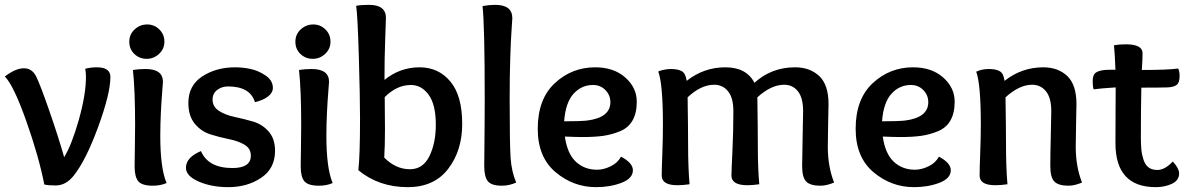

<svg xmlns="http://www.w3.org/2000/svg" viewBox="-23 -763 4905 793"><path d="M377 -485Q433 -485 433 -445Q433 -377 382.5 -239Q332 -101 281 -37Q249 3 207 3Q177 3 160 -1Q137 -118 85 -264.5Q33 -411 -3 -447Q41 -481 76 -481Q110 -481 127 -446Q144 -411 181 -304.5Q218 -198 242 -114Q273 -164 302.5 -268Q332 -372 332 -446Q332 -464 329 -479Q351 -485 377 -485Z M578 -478Q650 -478 650 -425Q650 -419 647 -384.5Q644 -350 641.5 -299Q639 -248 639 -202Q639 -68 665 -7Q640 4 608 4Q564 4 548.5 -14Q533 -32 533 -75Q533 -91 534 -152.5Q535 -214 535 -247Q535 -392 526 -474Q550 -478 578 -478ZM583 -520Q553 -520 532 -540Q511 -560 511 -591Q511 -621 533 -641.5Q555 -662 585 -662Q614 -662 635 -641.5Q656 -621 656 -591Q656 -561 634 -540.5Q612 -520 583 -520Z M1030 -341Q1010 -406 919 -406Q893 -406 874 -391.5Q855 -377 855 -352Q855 -322 881.5 -305Q908 -288 946 -280Q984 -272 1022 -261Q1060 -250 1086.5 -220Q1113 -190 1113 -140Q1113 -67 1055.5 -28.5Q998 10 920 10Q851 10 798 -13Q745 -36 745 -70Q745 -113 807 -139Q837 -69 937 -69Q1013 -69 1013 -120Q1013 -150 986.5 -165.5Q960 -181 922 -188.5Q884 -196 846 -208Q808 -220 781.5 -252Q755 -284 755 -338Q755 -410 812.5 -447.5Q870 -485 948 -485Q978 -485 1010.5 -478.5Q1043 -472 1073.5 -451.5Q1104 -431 1104 -400Q1104 -380 1084 -364.5Q1064 -349 1030 -341Z M1264 -478Q1336 -478 1336 -425Q1336 -419 1333 -384.5Q1330 -350 1327.5 -299Q1325 -248 1325 -202Q1325 -68 1351 -7Q1326 4 1294 4Q1250 4 1234.5 -14Q1219 -32 1219 -75Q1219 -91 1220 -152.5Q1221 -214 1221 -247Q1221 -392 1212 -474Q1236 -478 1264 -478ZM1269 -520Q1239 -520 1218 -540Q1197 -560 1197 -591Q1197 -621 1219 -641.5Q1241 -662 1271 -662Q1300 -662 1321 -641.5Q1342 -621 1342 -591Q1342 -561 1320 -540.5Q1298 -520 1269 -520Z M1777 -248Q1777 -331 1747.5 -371.5Q1718 -412 1674 -412Q1616 -412 1566 -362Q1567 -302 1567 -229Q1567 -161 1564 -112Q1612 -64 1670 -64Q1724 -64 1750.5 -118Q1777 -172 1777 -248ZM1710 -485Q1788 -485 1837 -426.5Q1886 -368 1886 -251Q1886 -141 1828 -65.5Q1770 10 1661 10Q1542 10 1457 -60Q1464 -119 1464 -273Q1464 -362 1459 -531.5Q1454 -701 1448 -739Q1467 -743 1501 -743Q1571 -743 1571 -689Q1571 -677 1568 -602Q1565 -527 1565 -433Q1629 -485 1710 -485Z M2022 -743Q2093 -743 2093 -688Q2093 -682 2090 -641.5Q2087 -601 2084.5 -525Q2082 -449 2082 -356Q2082 -164 2086 -109Q2090 -54 2109 -9Q2080 4 2050 4Q2007 4 1992 -14.5Q1977 -33 1977 -77Q1979 -265 1979 -353Q1979 -656 1970 -738Q1998 -743 2022 -743Z M2383 -197Q2356 -197 2310 -199Q2320 -128 2355.5 -95Q2391 -62 2443 -62Q2470 -62 2499 -76Q2528 -90 2542 -116Q2591 -90 2591 -60Q2591 -26 2544 -8Q2497 10 2439 10Q2345 10 2271.5 -52Q2198 -114 2198 -231Q2198 -354 2268.5 -419.5Q2339 -485 2435 -485Q2512 -485 2559.5 -443Q2607 -401 2607 -343Q2607 -296 2589.5 -265.5Q2572 -235 2538 -221Q2504 -207 2469 -202Q2434 -197 2383 -197ZM2426 -412Q2379 -412 2346 -376Q2313 -340 2307 -262Q2371 -262 2401 -265Q2498 -277 2498 -341Q2498 -370 2477.5 -391Q2457 -412 2426 -412Z M2696 -467 2700 -470Q2727 -478 2748 -478Q2777 -478 2793 -469Q2809 -460 2813 -429Q2884 -485 2973 -485Q3060 -485 3093 -421Q3163 -485 3261 -485Q3322 -485 3360.5 -449Q3399 -413 3399 -333Q3399 -330 3397.5 -259.5Q3396 -189 3396 -157Q3396 -75 3422 -9Q3391 4 3365 4Q3324 4 3307 -13Q3290 -30 3290 -77Q3290 -112 3292 -196Q3294 -280 3294 -304Q3294 -359 3272.5 -386Q3251 -413 3216 -413Q3162 -413 3105 -361Q3107 -227 3107 -157Q3107 -67 3113 -2Q3086 2 3064 2Q2998 2 2998 -38Q2998 -55 3002 -137.5Q3006 -220 3006 -304Q3006 -359 2984 -386Q2962 -413 2927 -413Q2872 -413 2817 -361Q2819 -227 2819 -166Q2819 -70 2825 -2Q2798 2 2775 2Q2710 2 2710 -38Q2710 -61 2712.5 -127.5Q2715 -194 2715 -248Q2715 -415 2696 -467Z M3696 -197Q3669 -197 3623 -199Q3633 -128 3668.5 -95Q3704 -62 3756 -62Q3783 -62 3812 -76Q3841 -90 3855 -116Q3904 -90 3904 -60Q3904 -26 3857 -8Q3810 10 3752 10Q3658 10 3584.5 -52Q3511 -114 3511 -231Q3511 -354 3581.5 -419.5Q3652 -485 3748 -485Q3825 -485 3872.5 -443Q3920 -401 3920 -343Q3920 -296 3902.5 -265.5Q3885 -235 3851 -221Q3817 -207 3782 -202Q3747 -197 3696 -197ZM3739 -412Q3692 -412 3659 -376Q3626 -340 3620 -262Q3684 -262 3714 -265Q3811 -277 3811 -341Q3811 -370 3790.5 -391Q3770 -412 3739 -412Z M4126 -429Q4197 -485 4286 -485Q4347 -485 4385 -449Q4423 -413 4423 -333Q4423 -322 4421.5 -255Q4420 -188 4420 -157Q4420 -75 4446 -9Q4415 4 4390 4Q4349 4 4332 -13Q4315 -30 4315 -77Q4315 -129 4317 -202.5Q4319 -276 4319 -304Q4319 -359 4297 -386Q4275 -413 4240 -413Q4187 -413 4130 -361Q4132 -227 4132 -166Q4132 -70 4138 -2Q4111 2 4088 2Q4023 2 4023 -38Q4023 -67 4025.5 -132Q4028 -197 4028 -249Q4028 -415 4009 -467Q4033 -478 4061 -478Q4090 -478 4106 -469Q4122 -460 4126 -429Z M4539 -474Q4548 -475 4584 -475Q4582 -534 4578 -576Q4599 -580 4627 -580Q4696 -580 4696 -543Q4696 -519 4693 -474Q4801 -474 4843 -480Q4849 -469 4849 -449Q4849 -422 4837 -412.5Q4825 -403 4799 -402Q4769 -401 4691 -401Q4689 -307 4689 -198Q4689 -166 4691 -145Q4693 -124 4700 -103Q4707 -82 4721 -71.5Q4735 -61 4757 -61Q4788 -61 4821 -96Q4847 -67 4847 -47Q4847 -18 4817.5 -4Q4788 10 4751 10Q4584 10 4584 -172Q4584 -219 4584.5 -302.5Q4585 -386 4585 -402Q4521 -398 4494 -394Q4490 -405 4490 -427Q4490 -453 4501.5 -462Q4513 -471 4539 -474Z"/></svg>

Font: Overlock
Style: Bold
Weight: 700
Designer: Dario Muhafara
Foundry: Dario Manuel Muhafara
Version: Version 1.002